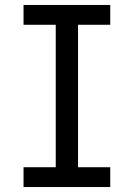

<svg xmlns="http://www.w3.org/2000/svg" viewBox="-20 -755 540 775"><path d="M75 0V-80H205V-655H75V-735H425V-655H295V-80H425V0Z"/></svg>

Font: Iosevka Slab Medium
Style: Regular
Weight: 500
Monospace: yes
Designer: Belleve Invis
Foundry: Belleve Invis
Version: Version 11.1.1; ttfautohint (v1.8.3)